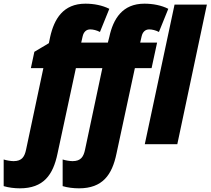

<svg xmlns="http://www.w3.org/2000/svg" viewBox="-126 -785 1146 1045"><path d="M-18 240C111 240 163 167 187 51L287 -414H431L337 29C329 67 315 92 269 92C254 92 230 88 215 83V228C241 236 274 240 304 240C432 240 484 167 508 51L608 -414H699L729 -553H637L645 -588C650 -609 663 -625 686 -625C702 -625 722 -620 739 -611L790 -737C753 -756 706 -765 660 -765C540 -765 490 -682 469 -584L461 -553H316L324 -588C329 -609 342 -625 365 -625C381 -625 401 -620 418 -611L469 -737C431 -756 385 -765 339 -765C218 -765 169 -682 147 -584L140 -550L61 -503L42 -414H110L16 29C8 67 -6 92 -52 92C-67 92 -91 88 -106 83V228C-80 236 -47 240 -18 240ZM662 0H839L1000 -760H824Z"/></svg>

Font: Noto Sans UI SemiCondensed Black
Style: Italic
Weight: 900
Width: 4
Italic angle: -372°
Designer: Monotype Design Team
Foundry: Monotype Imaging Inc.
Version: Version 1.901